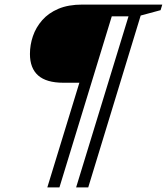

<svg xmlns="http://www.w3.org/2000/svg" viewBox="-20 -696 730 840"><path d="M240 124H187L432 -676H572.5L556.5 -624.5H469ZM366 124H313L558 -676H690L682.5 -651.5L595.5 -628ZM467 -676 362 -334H257.5Q183 -334 147 -365.8Q111 -397.5 111 -460Q111 -499.5 124 -537.8Q137 -576 164.5 -607.5Q192 -639 235.5 -657.5Q279 -676 341 -676Z"/></svg>

Font: Newsreader 16pt Medium
Style: Italic
Weight: 500
Italic angle: -17°
Designer: Hugues Gentile
Foundry: Production Type
Version: Version 1.003